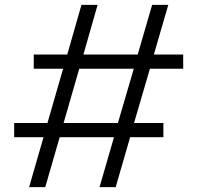

<svg xmlns="http://www.w3.org/2000/svg" viewBox="-20 -765 806 785"><path d="M165 0 224 -204H446L387 0H453L512 -204H648V-262H528L593 -484H729V-542H609L668 -745H602L543 -542H321L379 -745H313L255 -542H118V-484H238L174 -262H38V-204H158L99 0ZM304 -484H527L462 -262H240Z"/></svg>

Font: Plus Jakarta Sans Light
Style: Regular
Weight: 300
Designer: Gumpita Rahayu
Foundry: Tokotype
Version: Version 2.071;gftools[0.9.30]